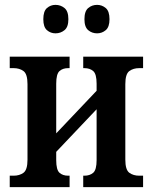

<svg xmlns="http://www.w3.org/2000/svg" viewBox="-20 -769 628 789"><path d="M379 -632Q358 -632 342.5 -645Q327 -658 327 -690Q327 -723 342.5 -736Q358 -749 379 -749Q399 -749 414.5 -736Q430 -723 430 -690Q430 -658 414.5 -645Q399 -632 379 -632ZM208 -632Q188 -632 173 -645Q158 -658 158 -690Q158 -723 173 -736Q188 -749 208 -749Q229 -749 245 -736Q261 -723 261 -690Q261 -658 245 -645Q229 -632 208 -632ZM20 0V-47H36Q60 -47 76.5 -59Q93 -71 93 -113V-423Q93 -465 76.5 -477Q60 -489 36 -489H20V-536H266V-489H260Q238 -489 224.5 -477Q211 -465 211 -425V-221L377 -396V-425Q377 -465 363 -477Q349 -489 327 -489H322V-536H568V-489H552Q528 -489 511.5 -477Q495 -465 495 -423V-113Q495 -71 511.5 -59Q528 -47 552 -47H568V0H322V-47H327Q349 -47 363 -59Q377 -71 377 -111V-320L211 -145V-111Q211 -71 224.5 -59Q238 -47 260 -47H266V0Z"/></svg>

Font: Noto Serif Condensed SemiBold
Style: Regular
Weight: 600
Width: 3
Designer: Monotype Design Team
Foundry: Monotype Imaging Inc.
Version: Version 2.013